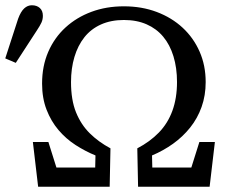

<svg xmlns="http://www.w3.org/2000/svg" viewBox="-34 -710 865 730"><path d="M-14 -488 35 -639Q45 -666 58 -678Q71 -690 87 -690Q106 -690 117.5 -679.5Q129 -669 129 -650Q129 -636 123.5 -624Q118 -612 106 -594L26 -471ZM111 0 91 -170H150L195 -27L140 -73H359L327 -31L329 -119Q290 -135 253.5 -158.5Q217 -182 188.5 -215.5Q160 -249 143 -293Q126 -337 126 -392Q126 -459 149.5 -513Q173 -567 215 -605.5Q257 -644 313.5 -665Q370 -686 437 -686Q505 -686 562 -664.5Q619 -643 660.5 -604.5Q702 -566 725 -513.5Q748 -461 748 -398Q748 -347 732.5 -303.5Q717 -260 689 -225Q661 -190 624 -163.5Q587 -137 544 -119L546 -31L514 -73H734L679 -27L724 -170H783L763 0H491L488 -146Q536 -171 570 -206Q604 -241 621.5 -289Q639 -337 639 -398Q639 -452 625.5 -496Q612 -540 586.5 -570.5Q561 -601 523.5 -617.5Q486 -634 437 -634Q388 -634 350 -617Q312 -600 287 -568.5Q262 -537 249 -493.5Q236 -450 236 -398Q236 -330 255 -283Q274 -236 307.5 -203Q341 -170 386 -146L383 0Z"/></svg>

Font: Source Serif 4
Style: Regular
Weight: 400
Designer: Frank Grießhammer
Foundry: Adobe Systems Incorporated
Version: Version 4.004;hotconv 1.0.116;makeotfexe 2.5.65601